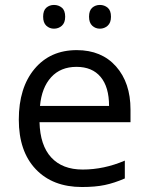

<svg xmlns="http://www.w3.org/2000/svg" viewBox="-20 -748 601 778"><path d="M312 9.8Q193.4 9.8 124.8 -62.5Q56.2 -134.8 56.2 -263.2Q56.2 -392.6 119.9 -468.8Q183.6 -544.9 291 -544.9Q391.6 -544.9 450.2 -478.8Q508.8 -412.6 508.8 -304.2V-252.9H140.1Q142.6 -158.7 187.7 -109.9Q232.9 -61 314.9 -61Q401.4 -61 485.8 -97.2V-24.9Q442.9 -6.3 404.5 1.7Q366.2 9.8 312 9.8ZM290 -477.1Q225.6 -477.1 187.3 -435.1Q148.9 -393.1 142.1 -318.8H421.9Q421.9 -395.5 387.7 -436.3Q353.5 -477.1 290 -477.1ZM154.8 -680.2Q154.8 -705.6 167.7 -716.8Q180.7 -728 198.7 -728Q217.3 -728 230.7 -716.8Q244.1 -705.6 244.1 -680.2Q244.1 -655.8 230.7 -643.8Q217.3 -631.8 198.7 -631.8Q180.7 -631.8 167.7 -643.8Q154.8 -655.8 154.8 -680.2ZM340.8 -680.2Q340.8 -705.6 353.8 -716.8Q366.7 -728 384.8 -728Q402.8 -728 416.3 -716.8Q429.7 -705.6 429.7 -680.2Q429.7 -655.8 416.3 -643.8Q402.8 -631.8 384.8 -631.8Q366.7 -631.8 353.8 -643.8Q340.8 -655.8 340.8 -680.2Z"/></svg>

Font: WebKoruri
Style: Regular
Weight: 400
Foundry: lindwurm / mohemohe
Version: Version 1.00